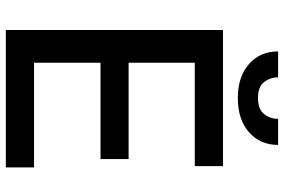

<svg xmlns="http://www.w3.org/2000/svg" viewBox="-174 -778 952 643"><g transform="rotate(90 301.5 -456.0)"><path d="M540.1 0H79.9V-727.3H535.9V-632.8H189.6V-411.2H512.1V-317.1H189.6V-94.5H540.1ZM307.9 -777Q236.2 -777 193.9 -814.5Q151.6 -851.9 151.6 -911.9H238.6Q238.6 -885.3 254.4 -864.9Q270.2 -844.5 307.9 -844.5Q345.2 -844.5 361.3 -864.7Q377.5 -884.9 377.5 -911.9H464.8Q464.8 -851.9 422.4 -814.5Q380 -777 307.9 -777Z"/></g></svg>

Font: Linik Sans Medium
Style: Regular
Weight: 500
Designer: Rasmus Andersson (font), Cristiano Sobral (main changes)
Foundry: rsms
Version: Version 3.018;June 1, 2022;FontCreator 14.0.0.2814 64-bit; t